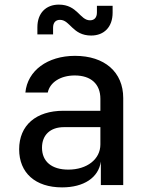

<svg xmlns="http://www.w3.org/2000/svg" viewBox="-20 -802 640 832"><path d="M210 -682C210 -705 222 -716 240 -716C284 -716 294 -648 375 -648C431 -648 468 -685 468 -747V-777H400V-748C400 -725 388 -714 370 -714C326 -714 316 -782 235 -782C179 -782 142 -745 142 -684V-653H210ZM305 -560C186 -560 99 -496 90 -401H187C196 -445 242 -475 304 -475C374 -475 415 -438 415 -374V-322H255C136 -322 63 -259 63 -155C63 -53 133 10 249 10C343 10 407 -32 417 -102V0H514V-377C514 -490 433 -560 305 -560ZM276 -67C204 -67 162 -102 162 -162C162 -217 198 -251 257 -251H415V-176C415 -112 357 -67 276 -67Z"/></svg>

Font: Tekne LDO Medium
Style: Regular
Weight: 500
Monospace: yes
Designer: Alessio Laiso, Mario Rullo, Paolo Rosset
Foundry: Alessio Laiso
Version: Version 1.000;hotconv 1.0.109;makeotfexe 2.5.65596